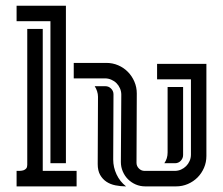

<svg xmlns="http://www.w3.org/2000/svg" viewBox="-20 -664 795 684"><path d="M412.1 -326.7Q412.1 -338.4 407.5 -349.1Q402.8 -359.9 395 -367.7Q387.2 -375.5 376.5 -380.1Q365.7 -384.8 354 -384.8H242.7V-439.9H358.9Q381.3 -439.9 401.1 -431.4Q420.9 -422.9 435.5 -408Q450.2 -393.1 458.7 -373.3Q467.3 -353.5 467.3 -331.1L466.3 -84Q466.3 -72.3 474.9 -63.7Q483.4 -55.2 495.1 -55.2H602.1Q614.3 -55.2 624.8 -59.8Q635.3 -64.5 643.1 -72.3Q650.9 -80.1 655.5 -90.6Q660.2 -101.1 660.2 -113.3V-381.3H539.6V-436.5H715.3V-108.4Q715.3 -85.9 706.8 -66.2Q698.2 -46.4 683.6 -31.7Q668.9 -17.1 649.2 -8.5Q629.4 0 606.9 0H497.6Q479.5 0 463.6 -6.8Q447.8 -13.7 436 -25.4Q424.3 -37.1 417.5 -53Q410.6 -68.8 410.6 -86.9ZM132.3 -561V-55.2H252.9V0H39.1V-55.2Q44.9 -55.2 51.8 -55.4Q58.6 -55.7 64.2 -57.6Q69.8 -59.6 73.5 -64Q77.1 -68.4 77.1 -76.7V-561ZM214.8 -643.6V-82.5H159.7V-588.4H39.1V-643.6ZM329.1 -319.3Q329.1 -329.1 325.9 -338.9Q322.8 -348.6 317.4 -356.9H355.5Q367.2 -356.9 375.7 -348.4Q384.3 -339.8 384.3 -328.1L383.3 -95.7Q383.3 -67.9 395.3 -42.5Q407.2 -17.1 429.2 0Q409.7 0 391.4 -3.7Q373 -7.3 359.1 -16.6Q345.2 -25.9 336.7 -41Q328.1 -56.2 328.1 -79.6ZM632.3 -111.8Q632.3 -100.1 624 -91.3Q615.7 -82.5 603.5 -82.5H565.4Q577.1 -99.1 577.1 -120.6V-354H632.3Z"/></svg>

Font: Isar CAT
Style: Regular
Weight: 400
Designer: Digitized by Peter Wiegel
Foundry: CAT-Fonts, Peter Wiegel
Version: Version 1.000; ttfautohint (v1.3)